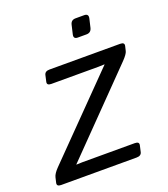

<svg xmlns="http://www.w3.org/2000/svg" viewBox="-156 -783 767 875"><g transform="rotate(-20 227.0 -345.5)"><path d="M291.5 -605.5Q269.5 -605.5 274.9 -627.4L284.7 -669.4Q289.6 -691.4 311.5 -691.4H353.5Q375.5 -691.4 370.6 -669.4L360.8 -627.4Q355.5 -605.5 333.5 -605.5ZM-9.8 0Q-31.7 0 -27.8 -17.1L-22 -42Q-18.1 -58.6 3.9 -81.1L363.8 -448.2V-449.2Q349.1 -448.2 334.5 -448.2H105.5Q83.5 -448.2 87.4 -465.3L94.2 -495.6Q98.1 -512.7 120.1 -512.7H462.9Q484.9 -512.7 481 -495.6L475.6 -472.7Q472.2 -459 448.7 -434.6L87.4 -64.5V-63.5Q102.1 -64.5 116.7 -64.5H371.1Q393.1 -64.5 389.2 -47.4L382.3 -17.1Q378.4 0 356.4 0Z"/></g></svg>

Font: Istok Web
Style: BoldItalic
Weight: 700
Italic angle: -13°
Designer: Andrey V. Panov
Foundry: Andrey V. Panov
Version: Version 1.0.2g